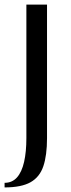

<svg xmlns="http://www.w3.org/2000/svg" viewBox="-29 -680 310 837"><path d="M-9 137V117Q24 117 45 93.5Q66 70 76 26Q86 -18 86 -78V-660H176V-78Q176 -3 160 44.5Q144 92 104 114.5Q64 137 -9 137Z"/></svg>

Font: El Messiri
Style: Regular
Weight: 400
Designer: Mohamed Gaber
Foundry: Kief Type Foundry
Version: Version 2.020